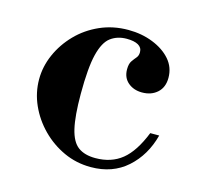

<svg xmlns="http://www.w3.org/2000/svg" viewBox="-77 -545 669 641"><g transform="rotate(15 257.5 -224.5)"><path d="M288 13Q238 13 194.5 -7Q151 -27 117.5 -61Q84 -95 65 -137.5Q46 -180 46 -226Q46 -270 64.5 -312Q83 -354 116 -388Q149 -422 194 -442Q239 -462 292 -462Q338 -462 377 -446.5Q416 -431 439 -404.5Q462 -378 462 -342Q462 -309 441.5 -290.5Q421 -272 389 -272Q360 -272 340.5 -288.5Q321 -305 321 -334Q321 -353 328 -363Q335 -373 341.5 -380.5Q348 -388 348 -400Q348 -416 334 -424Q320 -432 294 -432Q262 -432 239 -415Q216 -398 204.5 -351.5Q193 -305 193 -215Q193 -138 203 -95.5Q213 -53 235.5 -36.5Q258 -20 295 -20Q350 -20 387 -50Q424 -80 451 -148H482Q463 -76 413 -31.5Q363 13 288 13Z"/></g></svg>

Font: Libre Bodoni SemiBold
Style: Regular
Weight: 600
Designer: Pablo Impallari, Rodrigo Fuenzalida
Foundry: Impallari Type
Version: Version 2.005;gftools[0.9.23]